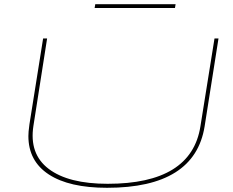

<svg xmlns="http://www.w3.org/2000/svg" viewBox="-20 -883 1109 913"><path d="M489 10Q309 10 212 -53.5Q115 -117 115 -236Q115 -246 116 -258Q117 -270 120 -292L185 -700H204L139 -285Q118 -151 211.5 -80Q305 -9 492 -9Q890 -9 933 -282L1000 -700H1019L953 -282Q906 10 489 10ZM430 -845 433 -863H815L812 -845Z"/></svg>

Font: Georama Extra Expanded Thin
Style: Italic
Weight: 100
Width: 8
Italic angle: -9°
Designer: Jean-Baptiste Levee
Foundry: Production Type
Version: Version 1.000